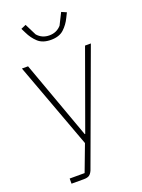

<svg xmlns="http://www.w3.org/2000/svg" viewBox="-171 -810 805 1086"><g transform="rotate(-20 231.0 -266.5)"><path d="M403 -508H438L190 167Q182 185 171 192.5Q160 200 138 200H64V169H154L214 10L23 -508H60L230 -38H233ZM234 -604Q184 -604 156 -630Q128 -656 111 -692L97 -720L127 -733L162 -663Q190 -631 234 -631Q278 -631 306 -663L341 -733L371 -720L357 -692Q340 -656 312 -630Q284 -604 234 -604Z"/></g></svg>

Font: IBM Plex Sans ExtLt
Style: Regular
Weight: 200
Designer: Mike Abbink, Paul van der Laan, Pieter van Rosmalen
Foundry: Bold Monday
Version: Version 3.005